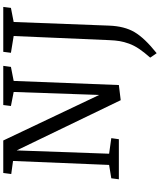

<svg xmlns="http://www.w3.org/2000/svg" viewBox="77 -817 969 1163"><g transform="rotate(-90 561.5 -235.5)"><path d="M567.9 -119.1 585.9 -637.2 501 -653.8 506.8 -700.2H744.1L737.8 -653.8L652.8 -637.2L627.9 0L536.1 11.2L231.9 -619.1L211.9 -59.1L306.2 -45.9L299.8 0H57.1L63 -45.9L144 -59.1L168 -641.1L88.9 -651.9L95.2 -700.2H292ZM924.8 -637.2 823.2 -653.8 829.1 -700.2H1101.1L1095.2 -653.8L1009.8 -637.2L987.8 -59.1Q984.4 33.7 948.5 94.7Q912.6 155.8 820.8 229L793.9 189.9Q826.7 152.8 847.2 122.3Q867.7 91.8 878.7 61.3Q889.6 30.8 894 4.6Q898.4 -21.5 899.9 -59.1Z"/></g></svg>

Font: Literata Book
Style: Italic
Weight: 400
Italic angle: -3°
Designer: Latin by Veronika Burian and Jose Scaglione. Greek by Irene Vlachou. Cyrillic by Vera Evstafieva
Foundry: TypeTogether
Version: Version 1.003;PS 001.003;hotconv 1.0.88;makeotf.lib2.5.64775